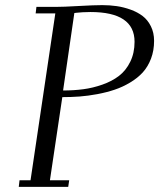

<svg xmlns="http://www.w3.org/2000/svg" viewBox="-20 -729 621 749"><path d="M53.2 0 56.2 -25.9H99.1L195.8 -676.8H119.1L122.1 -702.1H196.8Q227.1 -702.1 287.1 -705.6Q347.2 -709 378.9 -709Q408.2 -709 435.3 -705.1Q462.4 -701.2 489.5 -691.4Q516.6 -681.6 536.4 -666.5Q556.2 -651.4 568.6 -626.5Q581.1 -601.6 581.1 -569.8Q581.1 -531.7 569.1 -500.2Q557.1 -468.8 536.9 -446.5Q516.6 -424.3 487.5 -407Q458.5 -389.6 427.5 -379.2Q396.5 -368.7 359.9 -361.8Q323.2 -355 290.5 -352.5Q257.8 -350.1 223.1 -350.1L174.8 -25.9H250L246.1 0ZM226.1 -376Q267.6 -376 304.7 -380.9Q341.8 -385.7 379.4 -398.9Q417 -412.1 444.1 -432.9Q471.2 -453.6 488 -487.8Q504.9 -522 504.9 -565.9Q504.9 -682.1 333 -682.1Q317.9 -682.1 302 -681.2Q286.1 -680.2 278.3 -679.2L270 -678.2Z"/></svg>

Font: Dehuti Alt
Style: Italic
Weight: 400
Version: Version 1.2